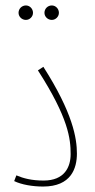

<svg xmlns="http://www.w3.org/2000/svg" viewBox="-20 -679 347 704"><path d="M170 -606C184 -606 196 -618 196 -632C196 -647 184 -659 170 -659C155 -659 143 -647 143 -632C143 -618 155 -606 170 -606ZM75 -606C89 -606 101 -618 101 -632C101 -647 89 -659 75 -659C60 -659 48 -647 48 -632C48 -618 60 -606 75 -606ZM32 -15C59 -2 99 5 138 5C241 5 262 -62 262 -116C262 -172 247 -265 139 -434L119 -421C231 -247 239 -170 239 -114C239 -67 217 -17 140 -17C96 -17 66 -25 40 -36Z"/></svg>

Font: Noto Sans Arabic ExtCond Thin
Style: Regular
Weight: 100
Width: 2
Designer: Monotype Design Team, Nadine Chahine, Nizar Qandah and Khaled Hosny
Foundry: Monotype Imaging Inc.
Version: Version 2.012